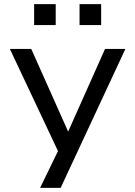

<svg xmlns="http://www.w3.org/2000/svg" viewBox="-20 -734 659 934"><path d="M175 180 280 -36V39L28 -496H132L311 -95H312L491 -496H590L275 180ZM367 -612V-714H472V-612ZM146 -612V-714H251V-612Z"/></svg>

Font: Nunito Sans 7pt SemiExpanded
Style: Regular
Weight: 400
Width: 6
Designer: Vernon Adams
Foundry: Vernon Adams
Version: Version 3.101;gftools[0.9.27]